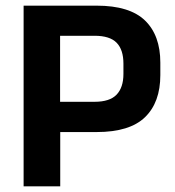

<svg xmlns="http://www.w3.org/2000/svg" viewBox="-20 -659 620 679"><path d="M151 -192V-299H314Q368 -299 392.2 -324.2Q416.5 -349.5 416.5 -397.5V-434Q416.5 -483 392.5 -507.8Q368.5 -532.5 314.5 -532.5H151V-639H322Q438.5 -639 492.8 -586.5Q547 -534 547 -437.5V-393.5Q547 -297 492.8 -244.5Q438.5 -192 322 -192ZM63.5 0V-639H192.5V-268.5L193 -209V0Z"/></svg>

Font: Anek Latin Medium SemiBold
Style: Regular
Weight: 600
Version: Version 1.003